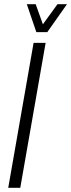

<svg xmlns="http://www.w3.org/2000/svg" viewBox="-20 -889 337 909"><path d="M19 0 139 -686H196L76 0ZM297 -869 204 -737H152L107 -869H149L192 -749H165L252 -869Z"/></svg>

Font: Archivo ExtraCondensed ExtraLight
Style: Italic
Weight: 250
Width: 2
Italic angle: -10°
Designer: Hector Gatti
Foundry: Omnibus-Type
Version: Version 2.001